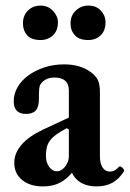

<svg xmlns="http://www.w3.org/2000/svg" viewBox="-20 -655 464 686"><path d="M133 11Q87 11 59 -12Q31 -35 31 -73Q31 -108 57 -138Q83 -168 134 -192L226 -235V-332Q226 -355 213 -366.5Q200 -378 175 -378Q139 -378 123 -351Q121 -347 120 -336Q119 -325 119 -301Q119 -273 108 -260.5Q97 -248 73 -248Q29 -248 29 -293Q29 -320 43 -344Q57 -368 82 -386Q107 -404 139.5 -414.5Q172 -425 209 -425Q265 -425 302 -399Q322 -385 329.5 -369.5Q337 -354 337 -326V-97Q337 -71 346.5 -56.5Q356 -42 373 -42Q382 -42 389.5 -46Q397 -50 405 -59Q408 -62 413 -59Q418 -56 421.5 -51Q425 -46 423 -43Q405 -15 381.5 -2Q358 11 325 11Q293 11 270.5 -1.5Q248 -14 237 -38Q223 -21 207 -10Q191 1 173 6Q155 11 133 11ZM183 -43Q194 -43 204 -51Q214 -59 220 -71.5Q226 -84 226 -97V-192L219 -197Q197 -186 182.5 -175.5Q168 -165 159.5 -154Q151 -143 147.5 -129.5Q144 -116 144 -99Q144 -75 155.5 -59Q167 -43 183 -43ZM125 -512Q92 -512 77 -529Q62 -546 62 -571Q62 -600 80 -617.5Q98 -635 125 -635Q152 -635 169.5 -616Q187 -597 187 -576Q187 -545 169 -528.5Q151 -512 125 -512ZM295 -512Q263 -512 247.5 -529Q232 -546 232 -571Q232 -600 251 -617.5Q270 -635 295 -635Q324 -635 340.5 -617Q357 -599 357 -576Q357 -545 339.5 -528.5Q322 -512 295 -512Z"/></svg>

Font: Junicode VF
Style: Regular
Weight: 400
Designer: Peter S. Baker
Version: Version 2.213